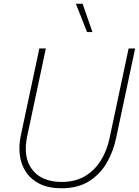

<svg xmlns="http://www.w3.org/2000/svg" viewBox="-20 -1000 745 1030"><path d="M310 10Q241 10 193.5 -13.5Q146 -37 119.5 -77Q93 -117 86.5 -167Q80 -217 91 -270L191 -740H226L126 -270Q102 -156 153 -90Q204 -24 311 -24Q383 -24 435 -54.5Q487 -85 520.5 -138.5Q554 -192 568 -260L670 -740H705L603 -260Q588 -187 552 -125.5Q516 -64 456.5 -27Q397 10 310 10ZM476 -828H447L387 -980H423Z"/></svg>

Font: Be Vietnam Pro Variable Thin
Style: Italic
Weight: 100
Italic angle: -12°
Designer: Lam Bao, Tony Le, Vietanh Nguyen
Foundry: Yellow Type Foundry
Version: Version 1.002